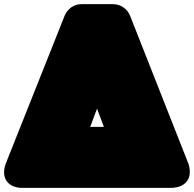

<svg xmlns="http://www.w3.org/2000/svg" viewBox="-100 -818 936 926"><path d="M293 -798C257 -798 226 -776 212 -743L-71 -32C-84 2 -85 36 -64 60C-55 71 -44 77 -34 81C-13 89 4 88 11 88H725C761 88 792 75 807 48C821 22 815 -15 807 -33L527 -743C514 -775 482 -798 445 -798ZM335 -206 368 -294 401 -206Z"/></svg>

Font: Asimov Print
Style: E
Weight: 500
Designer: Google
Version: Version 2.000980; 2014